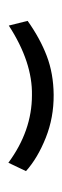

<svg xmlns="http://www.w3.org/2000/svg" viewBox="135 -427 148 458"><g transform="rotate(-90 209.0 -198.0)"><path d="M377 -251 388.2 -206.1Q346.2 -176.3 304.4 -160.4Q262.7 -144.5 211.9 -144Q157.7 -143.6 109.4 -162.8Q61 -182.1 29.8 -210L49.8 -252Q126 -195.8 210.9 -195.8Q289.6 -194.3 377 -251Z"/></g></svg>

Font: Montserrat arm Light
Style: Regular
Weight: 300
Designer: Julieta Ulanovsky
Foundry: Julieta Ulanovsky
Version: Version 6.000;PS 006.000;hotconv 1.0.88;makeotf.lib2.5.64775